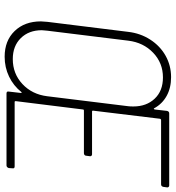

<svg xmlns="http://www.w3.org/2000/svg" viewBox="15 -763 756 826"><g transform="rotate(90 393.0 -350.0)"><path d="M773 -665H496Q493 -665 491 -661L456 -372Q456 -368 459 -368H644Q648 -368 650.5 -365Q653 -362 652 -358L650 -343Q650 -339 647 -336Q644 -333 639 -333H455Q451 -333 451 -329L415 -39Q415 -37 416 -36Q417 -35 418 -35H696Q706 -35 704 -25L703 -10Q702 -6 699 -3Q696 0 692 0H382Q372 0 374 -10L380 -62Q380 -64 378.5 -65Q377 -66 376 -64Q349 -30 309.5 -11Q270 8 224 8Q155 8 113.5 -35Q72 -78 72 -148Q72 -156 74 -176L117 -523Q123 -576 150.5 -618.5Q178 -661 220 -684.5Q262 -708 312 -708Q358 -708 392.5 -689Q427 -670 446 -635Q447 -633 448.5 -634Q450 -635 451 -637L457 -690Q459 -700 468 -700H778Q782 -700 784.5 -697Q787 -694 786 -690L784 -675Q782 -665 773 -665ZM394 -175 437 -524Q438 -531 438 -546Q438 -602 404.5 -637.5Q371 -673 313 -673Q251 -673 207 -631Q163 -589 155 -524L112 -175Q110 -159 110 -152Q110 -96 144 -61.5Q178 -27 234 -27Q297 -27 341.5 -68.5Q386 -110 394 -175Z"/></g></svg>

Font: Barlow Semi Condensed ExLight
Style: Italic
Weight: 275
Width: 4
Italic angle: -7°
Designer: Jeremy Tribby
Foundry: Tribby Type
Version: Version 1.408